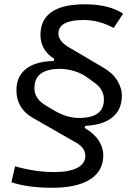

<svg xmlns="http://www.w3.org/2000/svg" viewBox="-20 -786 626 913"><path d="M227.1 106.9Q112.3 106.9 34.2 80.6L51.8 4.9Q148.9 32.2 236.3 32.2Q309.1 32.2 347.4 12.2Q385.7 -7.8 385.7 -44.9Q385.7 -82.5 343.3 -106.9L134.3 -226.6Q95.7 -249 76.9 -282.2Q58.1 -315.4 58.1 -356.9Q58.1 -422.9 103.8 -458.5Q149.4 -494.1 235.4 -496.1L238.3 -505.9Q202.6 -528.8 187.5 -557.6Q172.4 -586.4 172.4 -619.6Q172.4 -765.6 384.3 -765.6Q497.1 -765.6 565.4 -721.2L520.5 -652.8Q451.2 -690.9 378.4 -690.9Q257.8 -690.9 257.8 -626Q257.8 -609.4 270.3 -592Q282.7 -574.7 311 -559.1L471.7 -464.4Q517.1 -437.5 538.3 -401.9Q559.6 -366.2 559.6 -332Q559.6 -265.1 514.6 -228.3Q469.7 -191.4 385.7 -187.5L382.3 -177.7Q427.7 -151.4 449.5 -117.4Q471.2 -83.5 471.2 -47.9Q471.2 27.3 408.4 67.1Q345.7 106.9 227.1 106.9ZM356.9 -225.1Q474.1 -225.1 474.1 -312.5Q474.1 -360.4 432.1 -390.6L400.9 -413.6Q368.7 -437.5 333.3 -448Q297.9 -458.5 264.6 -458.5Q143.6 -458.5 143.6 -366.7Q143.6 -314.9 200.7 -282.7L239.7 -259.3Q298.3 -225.1 356.9 -225.1Z"/></svg>

Font: CaskaydiaCove NFP SemiLight
Style: Italic
Weight: 350
Italic angle: -10°
Designer: Aaron Bell
Foundry: Saja Typeworks
Version: Version 2111.001; VTT 6.35;Nerd Fonts 3.1.1